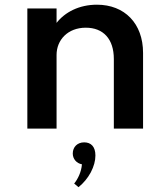

<svg xmlns="http://www.w3.org/2000/svg" viewBox="-20 -548 716 818"><path d="M221 0V-314C221 -377.5 268.5 -430 345.5 -430C420 -430 465 -382 465 -296.5V0H589.5V-322.5C589.5 -448 511 -528 393 -528C317 -528 256.5 -496 221 -450.5V-512H96.5V0ZM314.5 249.5C336 232 353.5 211 367 186C380 161 386.5 137 386.5 114.5C386.5 77 368 58.5 338.5 58.5C310 58.5 290 78 290 106C290 129.5 306.5 148 329 152C328 167.5 324 182.5 317.5 198C311 213 303.5 225 296 234Z"/></svg>

Font: Spartan SemiBold
Style: Regular
Weight: 600
Designer: Matt Bailey, Mirko Velimirovic
Foundry: Matt Bailey
Version: Version 1.003